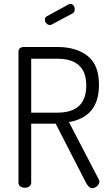

<svg xmlns="http://www.w3.org/2000/svg" viewBox="-20 -975 569 997"><path d="M76 -26V-707Q76 -729 101 -731H278Q375 -731 434.5 -685Q494 -639 494 -534Q494 -368 338 -341L492 -45Q496 -40 496 -32Q496 -19 484 -8.5Q472 2 458 2Q440 2 423 -33L269 -333H142V-26Q142 -14 132 -7Q122 0 109 0Q95 0 85.5 -7Q76 -14 76 -26ZM142 -390H278Q428 -390 428 -531Q428 -670 278 -670H142ZM213 -873Q213 -886 224 -891L336 -952Q339 -955 344 -955Q355 -955 361.5 -946.5Q368 -938 368 -927Q368 -911 356 -905L249 -848Q244 -845 239 -845Q229 -845 221 -853.5Q213 -862 213 -873Z"/></svg>

Font: Terminal Dosis
Style: Regular
Weight: 400
Designer: Edgar Tolentino, Pablo Impallari, Igino Marini
Foundry: Edgar Tolentino, Pablo Impallari, Igino Marini
Version: Version 1.007